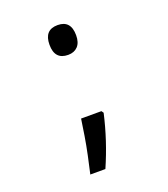

<svg xmlns="http://www.w3.org/2000/svg" viewBox="-127 -638 754 861"><g transform="rotate(-20 250.0 -207.0)"><path d="M247 -405Q183 -405 183 -476Q183 -547 247 -547Q310 -547 310 -476Q310 -441 293 -423Q276 -405 247 -405ZM156 133Q165 94 174.5 49.5Q184 5 191 -38.5Q198 -82 203 -117H300L307 -107Q279 17 228 133Z"/></g></svg>

Font: Noto Sans Mono ExtraCondensed Medium
Style: Regular
Weight: 500
Width: 2
Designer: Monotype Design Team
Foundry: Monotype Imaging Inc.
Version: Version 2.014